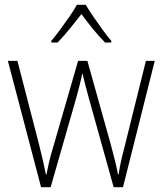

<svg xmlns="http://www.w3.org/2000/svg" viewBox="-20 -784 681 804"><path d="M352 -373Q337 -427 326 -474H324Q319 -449 312.5 -424Q306 -399 299 -373L192 0H152L13 -529H53L144 -177Q154 -137 160.5 -108.5Q167 -80 172 -54H175Q179 -77 186 -107Q193 -137 205 -176L307 -529H346L445 -175Q454 -141 461.5 -111Q469 -81 474 -54H477Q481 -83 486.5 -108Q492 -133 502 -171L591 -529H628L495 0H456ZM339 -764Q352 -742 371.5 -713.5Q391 -685 411 -657.5Q431 -630 446 -613V-606H420Q395 -631 368.5 -663.5Q342 -696 321 -725Q299 -697 272.5 -664Q246 -631 221 -606H195V-613Q211 -632 231.5 -659.5Q252 -687 271 -714.5Q290 -742 302 -764Z"/></svg>

Font: Noto Sans Gujarati UI SemiCondensed ExtraLight
Style: Regular
Weight: 200
Width: 4
Designer: Jelle Bosma - Monotype Design Team, Universal Thirst
Foundry: Monotype Imaging Inc.
Version: Version 2.106; ttfautohint (v1.8.4.7-5d5b)